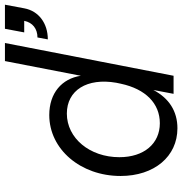

<svg xmlns="http://www.w3.org/2000/svg" viewBox="0 -740 756 797"><g transform="rotate(-90 378.5 -342.0)"><path d="M621 -565 613 -522C680 -522 731 -560 742 -620L757 -700H657L642 -620H690C683 -585 657 -565 621 -565ZM244 16C315 16 369 -19 403 -84L387 0H462L598 -700H523L462 -385C450 -464 390 -516 299 -516C157 -516 46 -386 46 -220C46 -80 127 16 244 16ZM265 -57C180 -57 124 -123 124 -225C124 -348 203 -443 305 -443C402 -443 454 -359 433 -238L429 -219C407 -116 347 -57 265 -57Z"/></g></svg>

Font: Uncut Sans
Style: Italic
Weight: 400
Italic angle: -11°
Designer: Kasper Nordkvist
Foundry: UNCUT.wtf
Version: Version 1.304;Glyphs 3.2 (3246)